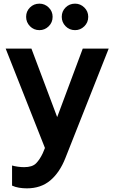

<svg xmlns="http://www.w3.org/2000/svg" viewBox="-20 -810 626 1051"><path d="M127 221Q204 221 255.5 177.5Q307 134 338 55L575 -544H433L293 -169L152 -544H11L226 0L214 29Q198 63 177.5 84Q157 105 112 105Q96 105 78 102.5Q60 100 46 96V206Q63 214 84 217.5Q105 221 127 221ZM196 -645Q225 -645 246.5 -666Q268 -687 268 -718Q268 -748 246.5 -769Q225 -790 196 -790Q165 -790 144 -769Q123 -748 123 -718Q123 -688 144 -666.5Q165 -645 196 -645ZM391 -645Q420 -645 441.5 -666Q463 -687 463 -718Q463 -748 441.5 -769Q420 -790 391 -790Q360 -790 339 -769Q318 -748 318 -718Q318 -688 339 -666.5Q360 -645 391 -645Z"/></svg>

Font: Plus Jakarta Sans
Style: Bold
Weight: 700
Designer: Gumpita Rahayu
Foundry: Tokotype
Version: Version 2.004; ttfautohint (v1.8.3)